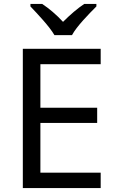

<svg xmlns="http://www.w3.org/2000/svg" viewBox="-20 -1030 596 984"><path d="M259 -850H349C373 -895 436 -959 474 -997V-1010H412C377 -987 339 -954 303 -918C270 -954 231 -987 196 -1010H136V-997C172 -959 233 -895 259 -850ZM496 -66V-145H187V-400H478V-478H187V-701H496V-780H97V-66Z"/></svg>

Font: Noto Sans Malayalam UI
Style: Regular
Weight: 400
Designer: Jelle Bosma - Monotype Design Team
Foundry: Monotype Imaging Inc.
Version: Version 2.104